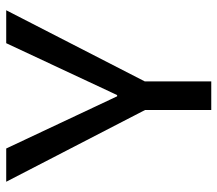

<svg xmlns="http://www.w3.org/2000/svg" viewBox="-61 -639 700 618"><g transform="rotate(-90 289.0 -330.0)"><path d="M244 0V-213L13 -660H120L288 -303H292L459 -660H565L336 -214V0Z"/></g></svg>

Font: Bricolage Grotesque 17pt
Style: Regular
Weight: 400
Version: Version 1.001;gftools[0.9.33.dev8+g029e19f]